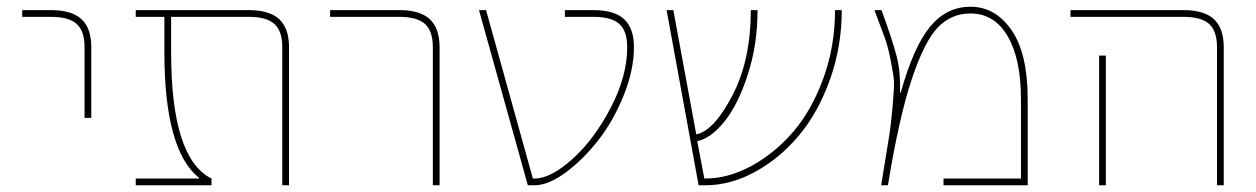

<svg xmlns="http://www.w3.org/2000/svg" viewBox="-20 -550 3729 570"><path d="M131 -500H46V-520H131Q193 -520 222 -493Q251 -466 251 -410V-200H231V-410Q231 -458 207.5 -479Q184 -500 131 -500Z M571 -22Q468 -104 468 -395V-500H383V-520H718Q780 -520 809 -493Q838 -466 838 -410V0H818V-410Q818 -458 794.5 -479Q771 -500 718 -500H488V-395Q488 -79 608 -20V0H383V-20H571Z M960 -500V-520H1165Q1227 -520 1256 -493Q1285 -466 1285 -410V0H1265V-410Q1265 -458 1241.5 -479Q1218 -500 1165 -500Z M1742 -520Q1804 -520 1833 -493Q1862 -466 1862 -410Q1862 -342 1831.5 -266.5Q1801 -191 1756 -133.5Q1711 -76 1659.5 -38Q1608 0 1567 0H1547L1402 -520H1423L1562 -20H1567Q1615 -20 1679.5 -78Q1744 -136 1793 -230Q1842 -324 1842 -410Q1842 -458 1818.5 -479Q1795 -500 1742 -500H1657V-520Z M2479 -520Q2479 -412 2444 -314Q2409 -216 2352 -148Q2295 -80 2222 -40Q2149 0 2074 0H2054L1959 -520H1979L2047 -151Q2100 -162 2154.5 -267Q2209 -372 2209 -520H2229Q2229 -418 2200 -328.5Q2171 -239 2130.5 -189Q2090 -139 2050 -131L2071 -20H2074Q2142 -20 2211 -57.5Q2280 -95 2335 -159Q2390 -223 2424.5 -318Q2459 -413 2459 -520Z M2652 -275H2654Q2692 -411 2741 -470.5Q2790 -530 2861 -530Q2935 -530 2983 -460.5Q3031 -391 3031 -255V0H2781V-20H3011V-255Q3011 -375 2971.5 -442.5Q2932 -510 2861 -510Q2805 -510 2765 -469.5Q2725 -429 2687 -315.5Q2649 -202 2616 0H2596Q2612 -99 2618.5 -138.5Q2625 -178 2630 -235Q2635 -292 2634 -309Q2633 -326 2624.5 -369.5Q2616 -413 2607 -437Q2598 -461 2576 -520H2597Q2631 -427 2642.5 -380.5Q2654 -334 2652 -275Z M3243 -385H3263V-20V0H3243V-20ZM3493 -500H3158V-520H3493Q3555 -520 3584 -493Q3613 -466 3613 -410V0H3593V-410Q3593 -458 3569.5 -479Q3546 -500 3493 -500Z"/></svg>

Font: Mplus 1p Thin
Style: Regular
Weight: 250
Version: Version 1.061